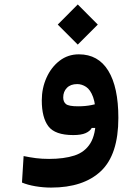

<svg xmlns="http://www.w3.org/2000/svg" viewBox="-20 -598 626 857"><path d="M208 239.3Q173.3 239.3 138.4 233.4Q103.5 227.5 78.1 216.8L85.4 98.6Q114.3 104.5 140.4 107.9Q166.5 111.3 199.2 111.3Q265.6 111.3 312.3 96.2Q358.9 81.1 383.3 41.5Q407.7 2 407.7 -70.3Q407.7 -131.8 395.5 -164.8Q383.3 -197.8 364.3 -210.2Q345.2 -222.7 324.7 -222.7Q294.9 -222.7 278.6 -205.8Q262.2 -189 262.2 -163.1Q262.2 -143.6 274.4 -133.5Q286.6 -123.5 328.6 -123.5Q360.8 -123.5 387.7 -128.9Q414.6 -134.3 453.1 -143.6L446.8 -26.9H389.6Q381.3 -12.2 361.8 -3.7Q342.3 4.9 307.1 4.9Q225.6 4.9 196 -34.2Q166.5 -73.2 166.5 -149.9Q166.5 -204.1 187.5 -251Q208.5 -297.9 245.8 -326.7Q283.2 -355.5 332 -355.5Q418.5 -355.5 463.4 -282.2Q508.3 -209 508.3 -71.8Q508.3 92.3 430.4 165.8Q352.5 239.3 208 239.3ZM327.1 -398.9 237.8 -488.3 327.1 -578.1 416.5 -488.3Z"/></svg>

Font: Cascadia Mono
Style: Regular
Weight: 400
Monospace: yes
Designer: Aaron Bell
Foundry: Saja Typeworks
Version: Version 2404.023